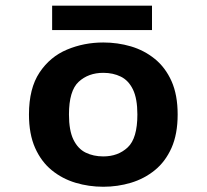

<svg xmlns="http://www.w3.org/2000/svg" viewBox="-20 -666 750 696"><path d="M354.5 11Q302 11 253.8 -3.5Q205.5 -18 167.5 -49Q129.5 -80 107.2 -130Q85 -180 85 -251Q85 -345.5 123.2 -403Q161.5 -460.5 223 -486.2Q284.5 -512 354.5 -512Q406.5 -512 454.8 -497.8Q503 -483.5 541.2 -452.5Q579.5 -421.5 601.8 -371.8Q624 -322 624 -251Q624 -180 601.8 -130Q579.5 -80 541.2 -49Q503 -18 454.8 -3.5Q406.5 11 354.5 11ZM354.5 -99Q408 -99 443 -131.8Q478 -164.5 478 -251Q478 -308.5 462 -341.5Q446 -374.5 418 -388.2Q390 -402 354.5 -402Q300.5 -402 265.2 -369.5Q230 -337 230 -251Q230 -193 246.2 -159.8Q262.5 -126.5 290.5 -112.8Q318.5 -99 354.5 -99ZM169 -645.5H531V-557H169Z"/></svg>

Font: League Mono SemiBold
Style: Regular
Weight: 600
Width: 6
Designer: Tyler Finck
Foundry: The League of Moveable Type / Tyler Finck
Version: Version 2.300;RELEASE